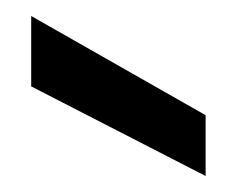

<svg xmlns="http://www.w3.org/2000/svg" viewBox="-20 -757 296 240"><path d="M237 -537 19 -649V-737L237 -613Z"/></svg>

Font: Firefly Display Medium
Style: Regular
Weight: 500
Designer: Colophon Foundry, Jonny Pinhorn
Foundry: Colophon Foundry
Version: Version 1.200; ttfautohint (v1.8.3)